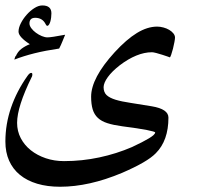

<svg xmlns="http://www.w3.org/2000/svg" viewBox="-20 -528 752 713"><path d="M221.7 -398.4Q216.8 -387.2 211.7 -374Q206.5 -360.8 199.7 -347.7Q148.9 -340.3 107.9 -330.1Q66.9 -319.8 33.2 -306.6Q34.7 -311 35.4 -314Q36.1 -316.9 37.1 -318.8Q38.1 -320.8 38.1 -321.8V-321.3V-318.8V-317.9Q45.4 -336.4 60.5 -347.4Q75.7 -358.4 90.8 -363.8Q48.8 -391.1 48.8 -410.6Q48.8 -424.8 57.4 -441.7Q65.9 -458.5 78.9 -473.1Q91.8 -487.8 107.4 -497.8Q123 -507.8 137.2 -507.8Q170.9 -507.8 170.9 -478.5Q170.9 -471.2 169.9 -463.1Q168.9 -455.1 167 -448.2Q165 -441.4 162.1 -436.8Q159.2 -432.1 155.3 -432.1Q152.8 -432.1 149.9 -437.5Q138.2 -461.9 110.8 -461.9Q89.4 -461.9 89.4 -440.9Q89.4 -432.6 96.2 -423.3Q103 -414.1 113.3 -406.5Q123.5 -398.9 135.3 -394Q147 -389.2 156.2 -389.2Q163.1 -389.2 179.2 -391.6Q195.3 -394 221.2 -398.9ZM629.9 -388.2Q629.9 -383.8 627.7 -371.6Q625.5 -359.4 622.3 -346.9Q619.1 -334.5 615.7 -324.7Q612.3 -314.9 610.4 -314.9Q611.3 -314.9 602.8 -317.9Q594.2 -320.8 583 -324.5Q571.8 -328.1 560.5 -331.1Q549.3 -334 544.4 -334Q516.1 -334 485.8 -321.5Q455.6 -309.1 424.8 -285.6Q395.5 -262.7 380.4 -241.7Q365.2 -220.7 364.7 -204.6Q364.7 -185.5 375.7 -175Q386.7 -164.6 408.9 -157.7Q431.2 -150.9 464.6 -146Q498 -141.1 543.5 -133.3Q605.5 -123 605.5 -91.3Q605.5 -5.9 558.6 41Q542.5 57.6 511.7 75.4Q481 93.3 433.6 113.8Q310.5 165.5 203.1 165.5Q155.8 165.5 118.2 154.3Q80.6 143.1 54.2 121.6Q27.8 100.1 13.9 68.8Q0 37.6 0 -2.4Q0 -66.9 21 -128.2Q42 -189.5 82 -246.1Q89.8 -257.3 95.7 -257.3Q100.1 -257.3 100.1 -252Q100.1 -245.6 98.1 -242.2V-242.7Q43.5 -131.8 43.5 -71.8Q43.5 -41 57.1 -14.9Q70.8 11.2 94.5 30Q118.2 48.8 149.9 59.6Q181.6 70.3 217.8 70.3Q284.7 70.3 348.6 56.6Q412.6 43 470.2 18.1Q511.2 -1 533.7 -14.6Q556.2 -28.3 556.2 -36.1Q556.2 -39.1 525.4 -45.2Q494.6 -51.3 433.6 -59.1Q400.9 -63.5 378.9 -70.6Q356.9 -77.6 343.5 -90.1Q330.1 -102.5 324.2 -121.8Q318.4 -141.1 318.4 -168.9Q318.4 -238.3 405.8 -334Q449.7 -381.8 488.5 -405.5Q527.3 -429.2 563.5 -429.2Q574.7 -429.2 586.7 -426Q598.6 -422.9 608.2 -417.2Q617.7 -411.6 623.8 -404.1Q629.9 -396.5 629.9 -388.2Z"/></svg>

Font: XB Zar
Style: Regular
Weight: 400
Designer: Behnam
Foundry: Irmug
Version: Version 8.005 2009